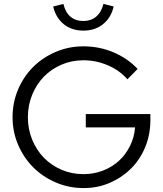

<svg xmlns="http://www.w3.org/2000/svg" viewBox="-20 -947 828 978"><path d="M746 -335Q746 -262 720 -198.5Q694 -135 648 -89Q602 -43 540 -16Q478 11 406 11Q331 11 264.5 -17.5Q198 -46 149.5 -94.5Q101 -143 72.5 -209Q44 -275 44 -350Q44 -425 72 -491Q100 -557 148.5 -605.5Q197 -654 263.5 -682.5Q330 -711 405 -711Q486 -711 558 -680.5Q630 -650 681 -596L629 -543Q589 -589 529 -614.5Q469 -640 405 -640Q345 -640 293 -617.5Q241 -595 203.5 -556.5Q166 -518 144 -464.5Q122 -411 122 -350Q122 -289 144 -235.5Q166 -182 203.5 -143.5Q241 -105 293 -82.5Q345 -60 405 -60Q458 -60 504.5 -78Q551 -96 585.5 -127.5Q620 -159 642 -203Q664 -247 668 -298H417V-366H746ZM405 -840Q443 -840 469.5 -862Q496 -884 507 -927L559 -914Q546 -857 505 -824Q464 -791 405 -791Q345 -791 304.5 -824Q264 -857 251 -914L303 -927Q313 -884 339 -862Q365 -840 405 -840Z"/></svg>

Font: Red Hat Display
Style: Regular
Weight: 400
Designer: Pentagram / MCKL
Foundry: Pentagram / MCKL
Version: Version 1.003; Red Hat Display